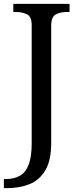

<svg xmlns="http://www.w3.org/2000/svg" viewBox="-31 -734 408 994"><path d="M-11 240V193H-2Q41 193 71 176.5Q101 160 117 119.5Q133 79 133 9V-604Q133 -648 108.5 -660Q84 -672 51 -672H38V-714H329V-672H316Q282 -672 258 -659.5Q234 -647 234 -600V8Q234 97 203.5 148Q173 199 121.5 219.5Q70 240 6 240Z"/></svg>

Font: Noto Serif Oriya
Style: Regular
Weight: 400
Designer: David Williams
Foundry: Google LLC, David Williams
Version: Version 1.051; ttfautohint (v1.8.4.7-5d5b)